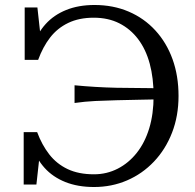

<svg xmlns="http://www.w3.org/2000/svg" viewBox="-20 -740 781 770"><path d="M637 -385V-342Q585 -341 538 -340Q491 -339 447.5 -338Q404 -337 362.5 -335Q321 -333 279 -327V-398Q321 -394 362.5 -391.5Q404 -389 447.5 -388Q491 -387 538 -387Q585 -387 637 -385ZM357 10Q292 10 242 -10Q192 -30 159 -66.5Q126 -103 110 -152L142 -145L126 0H75V-210H129Q148 -159 177.5 -121Q207 -83 251 -62Q295 -41 357 -41Q408 -41 452 -63.5Q496 -86 528.5 -127Q561 -168 578.5 -225.5Q596 -283 596 -355Q596 -427 580.5 -484.5Q565 -542 534 -583Q503 -624 458.5 -646.5Q414 -669 356 -669Q297 -669 253.5 -648Q210 -627 181 -589.5Q152 -552 133 -500H79V-710H130L146 -565L114 -558Q130 -607 163 -643.5Q196 -680 245.5 -700Q295 -720 359 -720Q434 -720 496 -693.5Q558 -667 603 -618Q648 -569 672 -502.5Q696 -436 696 -355Q696 -275 670 -208Q644 -141 597.5 -92Q551 -43 489.5 -16.5Q428 10 357 10Z"/></svg>

Font: Roboto Serif 72pt
Style: Regular
Weight: 400
Designer: Greg Gazdowicz
Foundry: Commercial Type
Version: Version 1.008